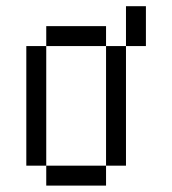

<svg xmlns="http://www.w3.org/2000/svg" viewBox="-20 -582 540 602"><path d="M125 -62.5V0H312.5V-62.5ZM125 -62.5Q125 -62.5 125 -437.5H62.5Q62.5 -437.5 62.5 -62.5ZM312.5 -62.5H375Q375 -62.5 375 -437.5H312.5Q312.5 -437.5 312.5 -62.5ZM125 -437.5H312.5V-500H125ZM375 -437.5H437.5Q437.5 -437.5 437.5 -562.5H375Q375 -562.5 375 -437.5Z"/></svg>

Font: Unifont
Style: Regular
Weight: 500
Version: Version 15.1.04